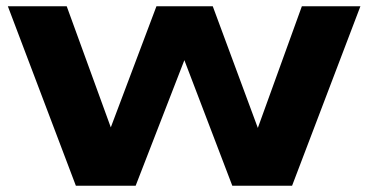

<svg xmlns="http://www.w3.org/2000/svg" viewBox="-20 -590 1170 610"><path d="M829 -103H770L939 -570H1125L908 0H718L534 -482H598L411 0H221L5 -570H192L362 -103H301L477 -570H656Z"/></svg>

Font: Unbounded SemiBold
Style: Regular
Weight: 600
Designer: Luke Prowse, Jean-Baptiste Morizot, Fátima Lázaro, Florian Runge
Foundry: NaN
Version: Version 1.700